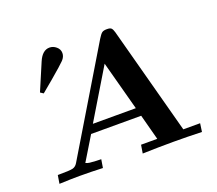

<svg xmlns="http://www.w3.org/2000/svg" viewBox="-119 -875 1171 1038"><g transform="rotate(-20 466.5 -355.5)"><path d="M56.2 0 64 -47.9H64.9Q133.8 -47.9 150.9 -52.5Q168 -57.1 178.2 -74.2L530.8 -661.1Q544.9 -684.1 554 -691.2Q563 -698.2 581.1 -698.2H584Q602.1 -698.2 608.6 -691.2Q615.2 -684.1 620.1 -667L786.1 -47.9H882.8L876 0Q794.9 -2.9 713.9 -2.9Q625 -2.9 535.2 0L543 -47.9H636.2L597.2 -194.8H309.1L226.1 -58.1Q235.8 -53.2 249 -51.5Q262.2 -49.8 285.6 -48.8Q309.1 -47.9 314 -47.9L306.2 0Q240.2 -2.9 172.9 -2.9Q126 -2.9 56.2 0ZM126 -500Q127.9 -504.9 191.9 -654.8Q215.8 -710.9 256.8 -710.9Q277.8 -710.9 295.4 -696Q313 -681.2 313 -659.2Q313 -638.2 295.9 -620.1Q278.8 -602.1 209 -543Q168.9 -509.8 144 -488.8H143.1ZM336.9 -243.2H584L507.8 -526.9Z"/></g></svg>

Font: CMU Serif Extra
Style: BoldSlanted
Weight: 700
Italic angle: -9.46001°
Version: Version 0.7.0